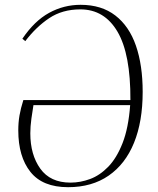

<svg xmlns="http://www.w3.org/2000/svg" viewBox="-20 -764 657 798"><path d="M263 14Q157 14 106.5 -49.5Q56 -113 56 -222Q56 -255 61 -284Q66 -313 77 -348H522Q523 -539 468.5 -632Q414 -725 314 -725Q239 -725 184.5 -688.5Q130 -652 85 -593L73 -603Q123 -677 184 -710.5Q245 -744 315 -744Q402 -744 459.5 -699.5Q517 -655 545 -574Q573 -493 573 -382Q573 -259 537 -170.5Q501 -82 431.5 -34Q362 14 263 14ZM273 -5Q314 -5 354.5 -20Q395 -35 430 -71Q465 -107 489.5 -169.5Q514 -232 521 -327H119Q115 -304 110.5 -271Q106 -238 106 -210Q106 -121 147.5 -63Q189 -5 273 -5Z"/></svg>

Font: Literata 72pt ExtraLight
Style: Italic
Weight: 200
Italic angle: -2°
Designer: Latin by Veronika Burian and Jose Scaglione. Greek by Irene Vlachou. Cyrillic by Vera Evstafieva
Foundry: TypeTogether
Version: Version 3.002